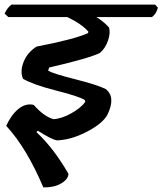

<svg xmlns="http://www.w3.org/2000/svg" viewBox="-30 -643 705 833"><path d="M643 -623 655 -610Q648 -582 629 -569H388Q417 -552 443 -524Q450 -500 438.5 -466.5Q427 -433 403 -413Q353 -389 183 -350L179 -336Q202 -323 297 -299Q392 -275 428 -257Q473 -223 437 -147Q417 -108 348 -72Q279 -36 217 -34Q191 -39 134 -76L128 -70Q203 0 267 111Q266 135 235 153Q204 171 158 170Q85 -2 -3 -97Q18 -144 49.5 -170Q81 -196 116 -188Q160 -138 202 -126Q238 -128 279.5 -151.5Q321 -175 340 -201L338 -209Q313 -225 214 -250Q115 -275 70 -301Q56 -333 72.5 -374.5Q89 -416 129 -441Q291 -472 351 -499L354 -505Q325 -539 262 -569H6L-10 -584Q2 -610 20 -623Z"/></svg>

Font: Tillana SemiBold
Style: Regular
Weight: 600
Designer: Lipi Raval (Devanagari, Latin), Jonny Pinhorn (Latin)
Foundry: Indian Type Foundry
Version: Version 2.003;PS 1.0;hotconv 1.0.79;makeotf.lib2.5.61930; tt